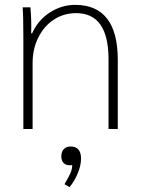

<svg xmlns="http://www.w3.org/2000/svg" viewBox="-20 -530 578 789"><path d="M76 -380Q76 -463 73 -500H105Q110 -444 108 -393H112Q136 -447 184.5 -478.5Q233 -510 289 -510Q376 -510 420 -453.5Q464 -397 464 -285V0H426V-286Q426 -476 293 -476Q242 -476 201.5 -449.5Q161 -423 137.5 -376Q114 -329 114 -272V0H76ZM313 122Q313 149 300 181Q287 213 266 239L245 227Q262 198 269 182.5Q276 167 277 149H265Q250 149 241 139.5Q232 130 232 112Q232 94 242 83Q252 72 270 72Q313 72 313 122Z"/></svg>

Font: Sarabun Thin
Style: Regular
Weight: 250
Designer: Suppakit Chalermlarp | Katatrad Co.,Ltd.
Foundry: Cadson Demak Co.,Ltd.
Version: Version 1.000; ttfautohint (v1.6)